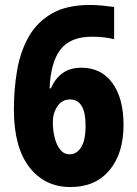

<svg xmlns="http://www.w3.org/2000/svg" viewBox="-20 -744 552 774"><path d="M36 -302Q36 -385 49 -460.5Q62 -536 95.5 -595.5Q129 -655 189 -689.5Q249 -724 343 -724Q366 -724 392 -721.5Q418 -719 440 -716V-586Q420 -591 398.5 -593.5Q377 -596 351 -596Q263 -596 223.5 -544Q184 -492 180 -388H185Q202 -427 232 -449Q262 -471 308 -471Q388 -471 433 -409.5Q478 -348 478 -240Q478 -126 421.5 -58Q365 10 264 10Q160 10 98 -70.5Q36 -151 36 -302ZM261 -122Q289 -122 307 -150Q325 -178 325 -238Q325 -343 262 -343Q230 -343 211.5 -315.5Q193 -288 193 -252Q193 -218 200.5 -188.5Q208 -159 223 -140.5Q238 -122 261 -122Z"/></svg>

Font: Noto Sans Hebrew Condensed ExtraBold
Style: Regular
Weight: 800
Width: 3
Designer: Monotype Design Team
Foundry: Monotype Imaging Inc.
Version: Version 2.004; ttfautohint (v1.8.4.7-5d5b)